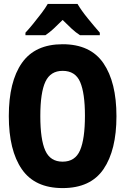

<svg xmlns="http://www.w3.org/2000/svg" viewBox="-20 -951 640 981"><path d="M300 10Q158 10 91.5 -86.5Q25 -183 25 -358Q25 -534 92 -629.5Q159 -725 300 -725Q442 -725 508.5 -628Q575 -531 575 -357Q575 -184 509 -87Q443 10 300 10ZM300 -125Q364 -125 389 -183Q414 -241 414 -360Q414 -475 389.5 -532Q365 -589 300 -589Q238 -589 212 -533.5Q186 -478 186 -358Q186 -238 211.5 -181.5Q237 -125 300 -125ZM110 -784Q127 -802 149 -829Q171 -856 191.5 -883Q212 -910 224 -931H376Q396 -897 429 -856.5Q462 -816 490 -784V-771H389Q367 -785 345.5 -805Q324 -825 300 -849Q275 -824 254 -804.5Q233 -785 212 -771H110Z"/></svg>

Font: Noto Sans Mono ExtraBold
Style: Regular
Weight: 800
Designer: Monotype Design Team
Foundry: Monotype Imaging Inc.
Version: Version 2.014